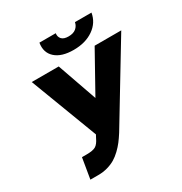

<svg xmlns="http://www.w3.org/2000/svg" viewBox="-210 -1078 1180 1243"><g transform="rotate(-30 380.5 -456.5)"><path d="M105.1 9.9 130.7 -143.5H166.2Q212.7 -143.5 233.5 -155.7Q254.3 -168 271.3 -204.5L282.7 -225.9L92.3 -727.3H294L397.7 -431.8L562.5 -727.3H761.4L417.6 -159.1Q398.8 -129.6 381.4 -106.9Q364 -84.2 340.2 -61.3Q316.4 -38.4 291.4 -23.4Q266.3 -8.5 233.7 0.7Q201 9.9 164.8 9.9ZM528.4 -923.3H652Q640.3 -854 580.8 -812.7Q521.3 -771.3 432.5 -771.3Q342.7 -771.3 296.9 -812.5Q251.1 -853.7 262.8 -923.3H384.9Q380.7 -898.4 395.8 -881Q410.9 -863.6 447.4 -863.6Q483.3 -863.6 503.6 -880.5Q523.8 -897.4 528.4 -923.3Z"/></g></svg>

Font: Karasuma Gothic
Style: Italic
Weight: 900
Italic angle: -9.39999°
Designer: Rasmus Andersson / Ryoko Nishizuka
Foundry: Genbu
Version: Version 1.00